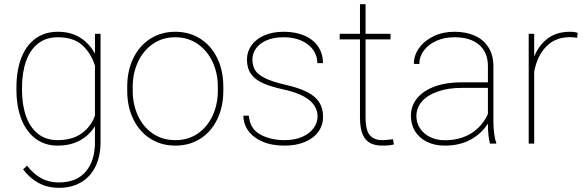

<svg xmlns="http://www.w3.org/2000/svg" viewBox="-20 -691 2815 924"><path d="M463.9 -528.3V-7.3Q463.9 60.1 439.9 109.6Q416 159.2 370.8 186Q325.7 212.9 264.2 212.9Q208.5 212.9 165 189.2Q121.6 165.5 91.3 124L109.9 106.4Q141.6 146.5 178.5 166.7Q215.3 187 263.2 187Q347.7 187 392.3 135.3Q437 83.5 437 -7.3V-84Q411.1 -41 365.5 -15.6Q319.8 9.8 257.3 9.8Q195.8 9.8 151.1 -23.7Q106.4 -57.1 82.8 -117.9Q59.1 -178.7 59.1 -259.3V-269.5Q59.1 -352.5 82.8 -413.1Q106.4 -473.6 151.4 -505.9Q196.3 -538.1 258.3 -538.1Q320.8 -538.1 365.7 -510Q410.6 -481.9 437 -432.1V-528.3ZM437 -134.8V-374.5Q419.4 -432.6 377.4 -472.2Q335.4 -511.7 257.8 -511.7Q201.2 -511.7 162.6 -481Q124 -450.2 105 -395.5Q85.9 -340.8 85.9 -269.5V-259.3Q85.9 -187.5 105 -132.8Q124 -78.1 162.4 -47.4Q200.7 -16.6 256.8 -16.6Q327.1 -16.6 372.6 -48.8Q418 -81.1 437 -134.8Z M823.2 -538.1Q891.6 -538.1 944.1 -504.6Q996.6 -471.2 1025.6 -411.1Q1054.7 -351.1 1054.7 -274.4V-253.9Q1054.7 -177.2 1025.6 -117.2Q996.6 -57.1 944.3 -23.7Q892.1 9.8 824.2 9.8Q756.3 9.8 703.6 -23.7Q650.9 -57.1 621.6 -117.2Q592.3 -177.2 592.3 -253.9V-274.4Q592.3 -351.1 621.6 -411.1Q650.9 -471.2 703.4 -504.6Q755.9 -538.1 823.2 -538.1ZM824.2 -16.6Q886.2 -16.6 932.6 -48.8Q979 -81.1 1003.7 -135.5Q1028.3 -189.9 1028.3 -253.9V-274.4Q1028.3 -337.4 1003.7 -391.6Q979 -445.8 932.4 -478.8Q885.7 -511.7 823.2 -511.7Q761.2 -511.7 714.6 -478.8Q668 -445.8 643.3 -391.6Q618.7 -337.4 618.7 -274.4V-253.9Q618.7 -189.9 643.3 -135.5Q668 -81.1 714.6 -48.8Q761.2 -16.6 824.2 -16.6Z M1168.5 -404.8Q1168.5 -441.9 1189.9 -472.4Q1211.4 -502.9 1251.5 -520.5Q1291.5 -538.1 1345.2 -538.1Q1403.3 -538.1 1446 -519.3Q1488.8 -500.5 1511.5 -466.3Q1534.2 -432.1 1534.2 -387.2H1507.3Q1507.3 -420.4 1488.3 -449Q1469.2 -477.5 1432.4 -494.6Q1395.5 -511.7 1345.2 -511.7Q1294.9 -511.7 1261 -496.1Q1227.1 -480.5 1210.9 -456.3Q1194.8 -432.1 1194.8 -405.8Q1194.8 -376 1207 -354.7Q1219.2 -333.5 1253.9 -315.7Q1288.6 -297.9 1355 -282.7Q1418.9 -268.1 1458.3 -248Q1497.6 -228 1516.1 -199.2Q1534.7 -170.4 1534.7 -128.9Q1534.7 -88.4 1512 -56.9Q1489.3 -25.4 1447.3 -7.8Q1405.3 9.8 1349.1 9.8Q1287.1 9.8 1242.4 -9.8Q1197.8 -29.3 1174.6 -62Q1151.4 -94.7 1151.4 -134.3H1177.7Q1182.1 -71.8 1231.9 -44.2Q1281.7 -16.6 1349.1 -16.6Q1398.9 -16.6 1435.1 -32.7Q1471.2 -48.8 1489.7 -75Q1508.3 -101.1 1508.3 -129.4Q1508.3 -224.6 1347.2 -259.8Q1284.2 -273.4 1245.8 -290.5Q1207.5 -307.6 1188 -335Q1168.5 -362.3 1168.5 -404.8Z M1875.5 3.9Q1858.4 9.8 1820.3 9.8Q1784.7 9.8 1761.2 -2.7Q1737.8 -15.1 1725.1 -44.9Q1712.4 -74.7 1712.4 -126.5V-501.5H1614.7V-528.3H1712.4V-670.9H1739.3V-528.3H1859.4V-501.5H1739.3V-126.5Q1739.3 -62.5 1760.5 -39.6Q1781.7 -16.6 1818.8 -16.6Q1838.4 -16.6 1871.1 -21Z M2368.2 -4.4V0H2337.9Q2328.1 -35.6 2328.1 -96.7Q2299.3 -49.8 2246.6 -20Q2193.8 9.8 2120.1 9.8Q2071.8 9.8 2034.7 -8.5Q1997.6 -26.9 1977.5 -59.3Q1957.5 -91.8 1957.5 -133.8Q1957.5 -181.2 1986.8 -217.5Q2016.1 -253.9 2071.3 -274.4Q2126.5 -294.9 2201.7 -294.9H2328.1V-372.1Q2328.1 -438.5 2286.1 -475.1Q2244.1 -511.7 2167 -511.7Q2119.6 -511.7 2081.1 -494.9Q2042.5 -478 2020.3 -448.5Q1998 -418.9 1998 -382.8L1971.7 -383.8Q1971.7 -424.8 1997.1 -460.2Q2022.5 -495.6 2067.1 -516.8Q2111.8 -538.1 2167 -538.1Q2222.7 -538.1 2264.9 -519.3Q2307.1 -500.5 2330.8 -462.9Q2354.5 -425.3 2354.5 -371.1V-106.4Q2354.5 -76.7 2358.2 -48.3Q2361.8 -20 2368.2 -4.4ZM2328.1 -142.6V-268.1H2203.1Q2136.2 -268.1 2086.7 -250.7Q2037.1 -233.4 2010.5 -202.6Q1983.9 -171.9 1983.9 -131.8Q1983.9 -100.1 2001.2 -73.5Q2018.6 -46.9 2049.8 -31.5Q2081.1 -16.1 2120.1 -16.1Q2194.8 -16.1 2248 -49.6Q2301.3 -83 2328.1 -142.6Z M2760.3 -532.7 2757.3 -509.3Q2736.8 -512.2 2723.1 -512.2Q2652.3 -512.2 2608.4 -466.6Q2564.5 -420.9 2550.8 -345.7V0H2524.4V-528.3H2550.8V-418.5Q2573.7 -475.1 2616.9 -506.6Q2660.2 -538.1 2723.1 -538.1Q2745.1 -538.1 2760.3 -532.7Z"/></svg>

Font: Heebo Thin
Style: Regular
Weight: 250
Designer: Oded Ezer
Foundry: Meir Sadan
Version: Version 2.001; ttfautohint (v1.5.14-ce02) -l 8 -r 50 -G 200 